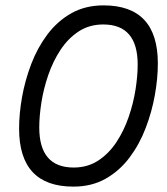

<svg xmlns="http://www.w3.org/2000/svg" viewBox="-20 -682 620 714"><path d="M253 12Q51 12 51 -204Q51 -259 62 -321Q73 -383 96 -443.5Q119 -504 156 -553.5Q193 -603 245 -632.5Q297 -662 365 -662Q567 -662 567 -446Q567 -391 556 -329Q545 -267 522 -206.5Q499 -146 462 -96.5Q425 -47 373 -17.5Q321 12 253 12ZM254 -59Q306 -59 345.5 -85Q385 -111 413 -153.5Q441 -196 458.5 -247Q476 -298 484 -349Q492 -400 492 -442Q492 -591 364 -591Q312 -591 272.5 -565Q233 -539 205 -496.5Q177 -454 159.5 -403Q142 -352 134 -301Q126 -250 126 -208Q126 -59 254 -59Z"/></svg>

Font: Sometype Mono
Style: Italic
Weight: 400
Italic angle: -12°
Monospace: yes
Designer: Ryoichi Tsunekawa
Foundry: Dharma Type
Version: Version 1.000; ttfautohint (v1.8.3)